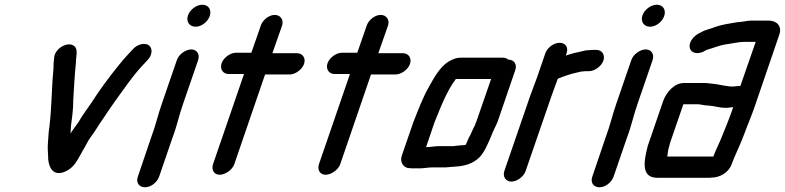

<svg xmlns="http://www.w3.org/2000/svg" viewBox="-20 -702 3319 812"><path d="M209 -459C207 -442 206 -427 206 -409C198 -328 199 -249 189 -167C185 -142 185 -124 183 -102C180 -76 184 -49 184 -27C187 3 203 46 255 24C294 7 306 -23 329 -63C341 -82 353 -110 367 -127C386 -152 395 -171 414 -197C430 -221 448 -248 463 -269C506 -328 545 -387 593 -436L604 -448C627 -472 624 -499 610 -510C592 -524 559 -513 543 -495L532 -483C518 -468 512 -462 500 -448L482 -426C440 -374 402 -323 365 -265C349 -242 326 -211 313 -187C301 -170 289 -155 278 -137C280 -153 279 -166 282 -184C286 -211 287 -224 289 -249L290 -283C293 -330 296 -390 301 -436C301 -464 312 -494 293 -508C266 -528 213 -498 209 -459Z M728 -448 665 -265C648 -217 638 -170 620 -123L563 45C554 70 568 90 593 90C618 90 644 70 653 45L710 -121C728 -168 738 -217 755 -265L818 -448C826 -472 813 -493 789 -493C765 -493 736 -472 728 -448ZM775 -637C766 -611 781 -589 807 -589C832 -589 858 -609 867 -634C876 -660 862 -682 836 -682C811 -682 784 -662 775 -637Z M1083 -594 1043 -479H978C954 -479 925 -458 917 -434C909 -410 923 -389 947 -389H1012L881 -8C873 16 885 37 909 37C933 37 963 16 971 -8L1101 -387H1205C1229 -387 1258 -408 1266 -432C1274 -456 1260 -477 1236 -477H1132L1173 -594C1181 -618 1166 -639 1142 -639C1118 -639 1091 -618 1083 -594Z M1531 -594 1491 -479H1426C1402 -479 1373 -458 1365 -434C1357 -410 1371 -389 1395 -389H1460L1329 -8C1321 16 1333 37 1357 37C1381 37 1411 16 1419 -8L1549 -387H1653C1677 -387 1706 -408 1714 -432C1722 -456 1708 -477 1684 -477H1580L1621 -594C1629 -618 1614 -639 1590 -639C1566 -639 1539 -618 1531 -594Z M1787 -80H1782L1817 -183C1844 -250 1870 -318 1908 -368H2057L1995 -189C1991 -181 1990 -176 1989 -173C1986 -168 1983 -161 1979 -153L1969 -131C1961 -117 1957 -106 1950 -90C1948 -89 1944 -88 1942 -88C1937 -88 1931 -88 1924 -87L1905 -85C1901 -84 1898 -84 1895 -84H1836C1820 -84 1801 -80 1787 -80ZM1711 9C1716 10 1724 10 1733 10H1756C1771 10 1792 6 1807 6H1864C1874 6 1890 3 1902 3C1907 2 1911 2 1914 2C1950 -1 1983 -12 2008 -37C2029 -59 2042 -91 2055 -121L2064 -143C2067 -150 2070 -155 2071 -158C2074 -165 2079 -174 2084 -186L2159 -405C2168 -430 2154 -450 2129 -450C2124 -455 2116 -458 2107 -458H1926C1911 -458 1894 -452 1876 -441C1840 -418 1815 -373 1792 -331C1767 -287 1748 -235 1728 -185L1679 -43C1670 -18 1686 9 1711 9Z M2286 -476 2251 -374C2242 -349 2230 -318 2221 -293L2113 21C2105 45 2119 66 2143 66C2167 66 2195 45 2203 21L2312 -295C2320 -318 2331 -347 2339 -369C2361 -378 2391 -389 2415 -394C2425 -396 2436 -400 2446 -400C2451 -401 2456 -401 2461 -401H2471C2495 -401 2524 -422 2532 -446C2540 -470 2526 -491 2502 -491H2492C2485 -491 2479 -491 2473 -490C2465 -490 2455 -489 2445 -486C2420 -481 2396 -475 2373 -467L2376 -476C2385 -501 2372 -521 2347 -521C2322 -521 2295 -501 2286 -476Z M2650 -448 2587 -265C2570 -217 2560 -170 2542 -123L2485 45C2476 70 2490 90 2515 90C2540 90 2566 70 2575 45L2632 -121C2650 -168 2660 -217 2677 -265L2740 -448C2748 -472 2735 -493 2711 -493C2687 -493 2658 -472 2650 -448ZM2697 -637C2688 -611 2703 -589 2729 -589C2754 -589 2780 -609 2789 -634C2798 -660 2784 -682 2758 -682C2733 -682 2706 -662 2697 -637Z M3079 -336C3053 -336 3026 -344 3002 -347L2983 -349C2975 -350 2968 -351 2959 -351H2873C2832 -351 2798 -313 2784 -273L2725 -101C2723 -94 2719 -86 2718 -79C2702 -15 2692 50 2761 50H2971C2978 50 2985 50 2990 49C3025 49 3062 27 3074 -7C3077 -14 3080 -21 3082 -27C3084 -32 3086 -37 3089 -44C3104 -78 3115 -102 3129 -139C3142 -175 3160 -216 3172 -252L3276 -556C3288 -592 3265 -615 3230 -615H3160C3146 -615 3131 -612 3118 -610L3097 -608C3065 -602 3036 -599 3008 -589C2986 -580 2964 -577 2944 -565C2928 -558 2914 -548 2904 -532C2881 -492 2914 -464 2956 -484C2961 -487 2965 -490 2971 -492C2995 -498 3021 -510 3047 -514C3073 -517 3103 -525 3129 -525H3176L3111 -338C3100 -340 3091 -336 3079 -336ZM2811 -86C2812 -91 2813 -96 2815 -101L2870 -261H2929C2933 -261 2937 -261 2942 -260L2959 -257C2966 -256 2974 -256 2982 -255C3005 -253 3023 -246 3048 -246C3061 -246 3070 -248 3081 -249C3065 -202 3043 -148 3025 -105C3017 -88 3002 -55 2997 -40H2802C2804 -55 2805 -68 2811 -86Z"/></svg>

Font: Electronic
Style: BlkSuIt
Weight: 900
Version: Version 1.011